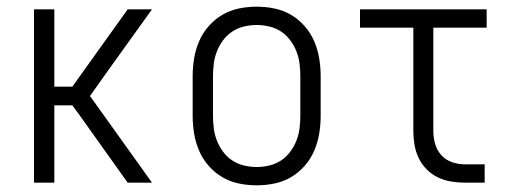

<svg xmlns="http://www.w3.org/2000/svg" viewBox="-20 -548 1540 576"><path d="M82 0V-520H143V-288H197L363 -520H436L306 -339L250 -260L436 0H363L219 -202L197 -232H143V0Z M750 8Q723 8 696.5 2.5Q670 -3 647 -16.5Q624 -30 606 -50.5Q588 -71 577.5 -95.5Q567 -120 562.5 -146.5Q558 -173 558 -200V-320Q558 -347 562.5 -373.5Q567 -400 577.5 -424.5Q588 -449 606 -469.5Q624 -490 647 -503.5Q670 -517 696.5 -522.5Q723 -528 750 -528Q777 -528 803.5 -522.5Q830 -517 853 -503.5Q876 -490 894 -469.5Q912 -449 922.5 -424.5Q933 -400 937.5 -373.5Q942 -347 942 -320V-200Q942 -173 937.5 -146.5Q933 -120 922.5 -95.5Q912 -71 894 -50.5Q876 -30 853 -16.5Q830 -3 803.5 2.5Q777 8 750 8ZM750 -47Q769 -47 788 -51.5Q807 -56 823 -66.5Q839 -77 850.5 -92.5Q862 -108 869 -125.5Q876 -143 878.5 -162Q881 -181 881 -200V-320Q881 -339 878.5 -358Q876 -377 869 -394.5Q862 -412 850.5 -427.5Q839 -443 823 -453.5Q807 -464 788 -468.5Q769 -473 750 -473Q731 -473 712 -468.5Q693 -464 677 -453.5Q661 -443 649.5 -427.5Q638 -412 631 -394.5Q624 -377 621.5 -358Q619 -339 619 -320V-200Q619 -181 621.5 -162Q624 -143 631 -125.5Q638 -108 649.5 -92.5Q661 -77 677 -66.5Q693 -56 712 -51.5Q731 -47 750 -47Z M1374 0Q1354 0 1333 -3.5Q1312 -7 1293.5 -16Q1275 -25 1260 -40Q1245 -55 1236 -74Q1227 -93 1223.5 -113.5Q1220 -134 1220 -155V-465H1060V-520H1440V-465H1280V-155Q1280 -135 1285.5 -116Q1291 -97 1304 -82.5Q1317 -68 1336 -61.5Q1355 -55 1374 -55H1434V0Z"/></svg>

Font: Iosevka SS18 Light
Style: Regular
Weight: 300
Monospace: yes
Designer: Belleve Invis
Foundry: Belleve Invis
Version: Version 25.1.1; ttfautohint (v1.8.4)